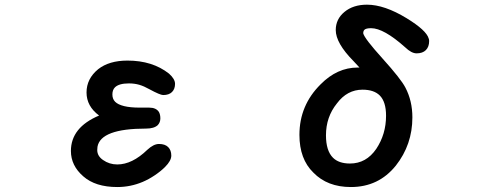

<svg xmlns="http://www.w3.org/2000/svg" viewBox="-20 -752 2040 805"><path d="M395.5 -267.6Q342.8 -306.6 342.8 -364.3Q342.8 -421.9 391.6 -461.9Q437.5 -498 514.6 -498Q619.1 -498 688.5 -443.4Q713.9 -420.9 713.9 -400.4Q713.9 -378.9 701.2 -366.2Q688.5 -353.5 664.1 -353.5Q651.4 -353.5 606.4 -377.9Q584 -390.6 564 -396.5Q543.9 -402.3 520.5 -402.3Q478.5 -402.3 461.9 -385.7Q451.2 -375 451.2 -356Q451.2 -336.9 462.9 -325.2Q474.6 -313.5 500.5 -307.1Q526.4 -300.8 565.4 -300.8H605.5Q634.8 -300.8 646.5 -282.2Q652.3 -271.5 652.3 -255.4Q652.3 -239.3 641.6 -227.5Q626 -212.9 592.8 -212.9Q402.3 -212.9 388.7 -136.7Q387.7 -129.9 387.7 -123Q387.7 -97.7 412.1 -81.1Q438.5 -62.5 471.7 -62.5Q534.2 -62.5 597.7 -124Q624 -148.4 646.5 -148.4Q671.9 -148.4 685.1 -135.3Q698.2 -122.1 698.2 -99.6Q698.2 -78.1 671.9 -51.8Q654.3 -34.2 628.9 -17.1Q603.5 0 578.1 10.7Q527.3 32.2 471.7 32.2Q379.9 32.2 329.1 -12.7Q277.3 -57.6 277.3 -119.1Q277.3 -217.8 395.5 -267.6Z M1235.4 -186.5Q1235.4 -310.5 1324.2 -398.4Q1393.6 -468.8 1479.5 -468.8Q1483.4 -468.8 1487.3 -468.8L1461.9 -496.1Q1387.7 -571.3 1387.7 -626Q1387.7 -671.9 1424.3 -702.1Q1460.9 -732.4 1518.6 -732.4Q1591.8 -732.4 1684.6 -675.8Q1767.6 -625 1777.3 -590.8Q1779.3 -585.9 1779.3 -580.1Q1779.3 -555.7 1765.6 -542Q1752 -528.3 1726.6 -528.3Q1705.1 -528.3 1678.7 -553.7Q1588.9 -633.8 1536.1 -633.8Q1514.6 -633.8 1507.8 -627Q1502.9 -622.1 1502.9 -612.3Q1507.8 -590.8 1584.5 -505.9Q1661.1 -420.9 1679.7 -384.8Q1709 -329.1 1709 -259.8Q1709 -145.5 1639.6 -57.6Q1567.4 32.2 1451.2 32.2Q1352.5 32.2 1293.9 -28.3Q1235.4 -85 1235.4 -186.5ZM1598.6 -266.6Q1598.6 -325.2 1572.3 -351.6Q1547.9 -376 1500 -376Q1435.5 -376 1392.6 -318.4Q1392.6 -318.4 1392.6 -318.4Q1346.7 -261.7 1346.7 -184.6Q1346.7 -120.1 1376 -90.8Q1400.4 -66.4 1447.3 -66.4Q1515.6 -66.4 1557.6 -127.9Q1598.6 -189.5 1598.6 -266.6Z"/></svg>

Font: FakePearl
Style: SemiBold
Weight: 400
Version: Version 1.2